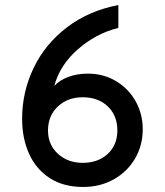

<svg xmlns="http://www.w3.org/2000/svg" viewBox="-20 -732 656 764"><path d="M68 -259Q68 -366 113.5 -461Q159 -556 245.5 -622.5Q332 -689 451 -712V-621Q362 -599 290 -536Q218 -473 196 -390Q217 -413 252 -426Q287 -439 330 -439Q392 -439 442 -409Q492 -379 520 -328.5Q548 -278 548 -218Q548 -153 517 -100.5Q486 -48 432 -18Q378 12 311 12Q233 12 178.5 -23Q124 -58 96 -119.5Q68 -181 68 -259ZM447 -213Q447 -272 409 -308.5Q371 -345 309 -345Q249 -345 210 -308Q171 -271 171 -213Q171 -156 210.5 -120Q250 -84 309 -84Q370 -84 408.5 -119.5Q447 -155 447 -213Z"/></svg>

Font: Overpass Mono Light
Style: Bold
Weight: 600
Monospace: yes
Designer: Delve Withrington, Dave Bailey
Foundry: Delve Fonts
Version: Version 1.000;DELV;Overpass